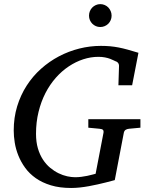

<svg xmlns="http://www.w3.org/2000/svg" viewBox="-20 -914 728 950"><path d="M618.2 -276.9Q608.4 -275.9 601.8 -271.7Q595.2 -267.6 592.8 -257.8L547.9 -22.9Q543 -21.5 530.8 -18.3Q518.6 -15.1 501.5 -10.7Q484.4 -6.3 463.6 -1.7Q442.9 2.9 420.4 7.1Q397.9 11.2 375.2 13.7Q352.5 16.1 332 16.1Q274.9 16.1 231.7 2.9Q188.5 -10.3 157 -32.5Q125.5 -54.7 104.5 -83.7Q83.5 -112.8 70.8 -144.5Q58.1 -176.3 53 -208Q47.9 -239.7 47.9 -268.1Q47.9 -332 64.9 -387.9Q82 -443.8 112.1 -490.5Q142.1 -537.1 182.9 -573.5Q223.6 -609.9 271.7 -635.3Q319.8 -660.6 372.6 -673.8Q425.3 -687 479 -687Q503.4 -687 524.7 -685.1Q545.9 -683.1 567.4 -679Q588.9 -674.8 612.5 -668.2Q636.2 -661.6 665 -652.8L633.8 -492.2H565.9L568.8 -584Q569.8 -595.2 564.5 -602.3Q559.1 -609.4 549.8 -611.8Q547.9 -612.3 541.5 -615.7Q535.2 -619.1 524.7 -623Q514.2 -627 499.5 -629.9Q484.9 -632.8 466.8 -632.8Q429.2 -632.8 391.8 -620.6Q354.5 -608.4 320.1 -585.4Q285.6 -562.5 256.1 -529.1Q226.6 -495.6 204.8 -453.4Q183.1 -411.1 170.7 -360.4Q158.2 -309.6 158.2 -252Q158.2 -211.4 167.5 -179.9Q176.8 -148.4 192.4 -124.5Q208 -100.6 228 -84Q248 -67.4 269.5 -56.9Q291 -46.4 312.5 -41.7Q334 -37.1 352.1 -37.1Q367.2 -37.1 382.6 -39.1Q397.9 -41 411.6 -43.9Q425.3 -46.9 436.3 -49.8Q447.3 -52.7 453.1 -54.2L492.2 -257.8Q493.7 -266.1 489.7 -271Q485.8 -275.9 472.2 -276.9L417 -282.2V-324.2H674.8V-282.2ZM532.2 -836.4Q532.2 -824.7 527.8 -814.5Q523.4 -804.2 515.9 -796.6Q508.3 -789.1 498 -784.7Q487.8 -780.3 476.1 -780.3Q464.4 -780.3 454.3 -784.7Q444.3 -789.1 436.8 -796.6Q429.2 -804.2 424.8 -814.5Q420.4 -824.7 420.4 -836.4Q420.4 -848.1 424.6 -858.4Q428.7 -868.7 436.3 -876.5Q443.8 -884.3 454.1 -888.9Q464.4 -893.6 476.1 -893.6Q487.8 -893.6 498 -889.2Q508.3 -884.8 515.9 -877Q523.4 -869.1 527.8 -858.6Q532.2 -848.1 532.2 -836.4Z"/></svg>

Font: Charis SIL Am
Style: Italic
Weight: 400
Italic angle: -11°
Foundry: SIL International
Version: Version 5.000